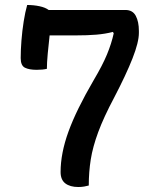

<svg xmlns="http://www.w3.org/2000/svg" viewBox="-20 -740 640 770"><path d="M336 4Q329 6 318 8Q307 10 294 10Q261 10 242 -4.5Q223 -19 223 -50Q223 -125 254.5 -212Q286 -299 356 -419Q391 -478 409 -521.5Q427 -565 436 -606L433 -612Q402 -604 366.5 -601Q331 -598 282 -598H179Q175 -563 171.5 -525.5Q168 -488 168 -464Q160 -462 149.5 -461Q139 -460 127 -460Q97 -460 80 -468.5Q63 -477 63 -507Q63 -539 66 -577.5Q69 -616 75 -654Q81 -692 89 -720Q115 -720 138.5 -715Q162 -710 175 -700H483Q512 -700 524.5 -676.5Q537 -653 537 -616V-608Q537 -571 511.5 -506Q486 -441 438 -349Q396 -270 374 -210.5Q352 -151 344 -100.5Q336 -50 336 4Z"/></svg>

Font: Recursive Sn Csl St Med
Style: Regular
Weight: 500
Version: Version 1.079;hotconv 1.0.112;makeotfexe 2.5.65598; ttfautoh